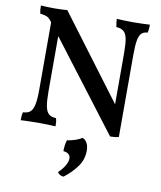

<svg xmlns="http://www.w3.org/2000/svg" viewBox="-101 -759 940 1124"><g transform="rotate(10 368.5 -197.0)"><path d="M582 6 120 -600Q107 -617 94 -622.5Q81 -628 55 -631Q52 -642 51 -655.5Q50 -669 50 -679Q60 -678 74.5 -677.5Q89 -677 104.5 -676.5Q120 -676 133 -676Q153 -676 173 -677Q193 -678 207 -679L589 -170ZM50 3Q50 -12 51 -23.5Q52 -35 55 -45Q83 -46 98 -59Q113 -72 119.5 -104Q126 -136 126 -192V-611L181 -610V-192Q181 -136 187 -104Q193 -72 208 -59Q223 -46 251 -45Q255 -35 256 -23.5Q257 -12 257 3Q242 2 223.5 1.5Q205 1 187 0.5Q169 0 154 0Q140 0 119.5 0.5Q99 1 80.5 1.5Q62 2 50 3ZM582 6 578 -107V-488Q578 -544 572 -574Q566 -604 550.5 -617Q535 -630 507 -631Q504 -648 502.5 -658.5Q501 -669 501 -679Q516 -678 533.5 -677.5Q551 -677 569 -676.5Q587 -676 601 -676Q623 -676 650.5 -677Q678 -678 698 -679Q698 -667 697 -655Q696 -643 693 -631Q670 -630 657 -617.5Q644 -605 638.5 -574.5Q633 -544 633 -488V0Q623 3 609.5 4.5Q596 6 582 6ZM425 42Q443 49 452.5 67Q462 85 462 112Q462 166 429.5 209.5Q397 253 354 285Q329 283 318 264Q344 239 357 216Q370 193 370 175Q370 142 328 138Q327 127 329.5 106.5Q332 86 337 72Q363 68 385.5 60.5Q408 53 425 42Z"/></g></svg>

Font: Vollkorn Medium
Style: Regular
Weight: 500
Designer: Friedrich Althausen
Foundry: Friedrich Althausen
Version: Version 5.000